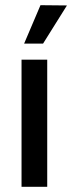

<svg xmlns="http://www.w3.org/2000/svg" viewBox="-20 -720 278 740"><path d="M73 -552 136 -700 238 -699 146 -552ZM162 0H63V-490H162Z"/></svg>

Font: Gemunu Libre SemiBold
Style: Regular
Weight: 600
Designer: Puspanada Ekanayake, Sola Matas, Pathum Egodawatta, Kosala Senevirathne
Foundry: mooniak
Version: Version 1.100